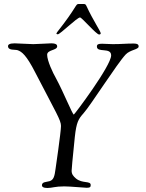

<svg xmlns="http://www.w3.org/2000/svg" viewBox="-20 -930 730 957"><path d="M261 -763C261 -760 267 -759 268 -759C280 -759 364 -843 379 -843C388 -843 460 -758 474 -758C480 -758 482 -761 482 -764C482 -774 444 -828 411 -900C407 -910 402 -910 397 -910H371C356 -910 364 -895 265 -770C263 -767 261 -764 261 -763ZM20 -700C20 -677 55 -684 67 -680C89 -673 112 -654 155 -570C261 -365 284 -331 284 -302C284 -273 257 -89 257 -89C252 -50 247 -33 227 -27C209 -22 189 -24 189 -6C189 0 195 7 216 7C240 7 254 -1 300 -1C331 -1 399 6 413 6C431 6 432 0 432 -8C432 -30 391 -14 359 -40C345 -52 337 -62 337 -79C337 -85 341 -133 353 -248C361 -321 371 -337 396 -365C432 -405 564 -614 607 -659C629 -682 671 -683 671 -698C671 -705 670 -713 645 -713C607 -713 587 -710 542 -710C526 -710 500 -712 489 -712C470 -712 463 -709 463 -698C463 -665 534 -696 534 -654C534 -602 351 -359 348 -359C341 -359 298 -468 259 -540C244 -566 215 -627 215 -657C215 -683 265 -678 265 -699C265 -706 261 -714 235 -714C218 -714 169 -710 146 -710C129 -710 66 -714 53 -714C26 -714 20 -707 20 -700Z"/></svg>

Font: OFL Sorts Mill Goudy
Style: Italic
Weight: 500
Italic angle: -6°
Version: Version 003.000